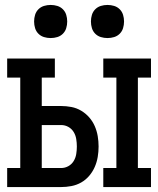

<svg xmlns="http://www.w3.org/2000/svg" viewBox="-20 -757 640 777"><path d="M398 0V-77H451V-443H398V-520H591V-443H538V-77H591V0ZM227 0H9V-77H62V-443H9V-520H202V-443H149V-328H227Q248 -328 269 -324Q290 -320 308.5 -309Q327 -298 341 -282Q355 -266 363.5 -246.5Q372 -227 375.5 -206Q379 -185 379 -164Q379 -143 375.5 -122Q372 -101 363.5 -81.5Q355 -62 341 -45.5Q327 -29 308.5 -18.5Q290 -8 269 -4Q248 0 227 0ZM227 -77Q243 -77 256.5 -84.5Q270 -92 278 -105Q286 -118 288.5 -133.5Q291 -149 291 -164Q291 -179 288.5 -194.5Q286 -210 278 -223Q270 -236 256.5 -243.5Q243 -251 227 -251H149V-77ZM415 -603Q401 -603 388 -607Q375 -611 365.5 -620.5Q356 -630 352 -643Q348 -656 348 -670Q348 -684 352 -697Q356 -710 365.5 -719.5Q375 -729 388 -733Q401 -737 415 -737Q429 -737 442 -733Q455 -729 464.5 -719.5Q474 -710 478 -697Q482 -684 482 -670Q482 -656 478 -643Q474 -630 464.5 -620.5Q455 -611 442 -607Q429 -603 415 -603ZM185 -603Q171 -603 158 -607Q145 -611 135.5 -620.5Q126 -630 122 -643Q118 -656 118 -670Q118 -684 122 -697Q126 -710 135.5 -719.5Q145 -729 158 -733Q171 -737 185 -737Q199 -737 212 -733Q225 -729 234.5 -719.5Q244 -710 248 -697Q252 -684 252 -670Q252 -656 248 -643Q244 -630 234.5 -620.5Q225 -611 212 -607Q199 -603 185 -603Z"/></svg>

Font: Iosevka HT Medium Extended
Style: Regular
Weight: 500
Width: 7
Monospace: yes
Designer: Belleve Invis
Foundry: Belleve Invis
Version: Version 32.3.0; ttfautohint (v1.8.4)